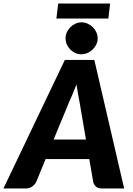

<svg xmlns="http://www.w3.org/2000/svg" viewBox="-66 -1068 754 1088"><path d="M421 -277.5 385.5 -485.5Q381.5 -505 376.8 -531.8Q372 -558.5 367.5 -589.5Q355.5 -558 343.8 -531.2Q332 -504.5 323.5 -484.5L238 -277.5ZM637.5 0H511.5Q490.5 0 478.8 -9.8Q467 -19.5 462.5 -35.5L440 -166.5H192.5L138.5 -35.5Q131.5 -22 116.2 -11Q101 0 81.5 0H-46.5L301.5 -728.5H468.5ZM264 -1048H558L548 -963H253.5ZM487.5 -850.5Q487.5 -832 479.5 -815.5Q471.5 -799 458.5 -786.8Q445.5 -774.5 428.8 -767.5Q412 -760.5 394.5 -760.5Q377 -760.5 361 -767.5Q345 -774.5 332.8 -786.8Q320.5 -799 313 -815.5Q305.5 -832 305.5 -850.5Q305.5 -869 313 -885.5Q320.5 -902 333.2 -914.5Q346 -927 362 -934.2Q378 -941.5 395.5 -941.5Q413.5 -941.5 430 -934.2Q446.5 -927 459.2 -914.8Q472 -902.5 479.8 -885.8Q487.5 -869 487.5 -850.5Z"/></svg>

Font: Lato ExtraBold
Style: Italic
Weight: 800
Italic angle: -7°
Designer: Lukasz Dziedzic with Adam Twardoch and Botio Nikoltchev
Foundry: tyPoland Lukasz Dziedzic
Version: Version 2.015; 2015-08-06; http://www.latofonts.com/